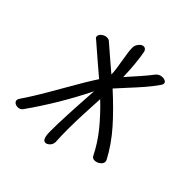

<svg xmlns="http://www.w3.org/2000/svg" viewBox="-210 -918 1121 1121"><g transform="rotate(45 350.5 -357.5)"><path d="M508.8 -692.9Q524.4 -710 548.8 -710Q562 -710 571 -704.3Q580.1 -698.7 580.1 -689Q580.1 -681.2 570.8 -668.9Q547.4 -634.8 516.4 -598.9Q485.4 -563 446.8 -521.5Q408.2 -480 388.2 -457Q480 -373.5 546.4 -298.1Q612.8 -222.7 658.2 -137.2Q661.1 -131.3 661.1 -125Q661.1 -109.4 644.8 -97.2Q628.4 -85 610.8 -85Q594.2 -85 586.9 -98.1Q551.3 -169.9 500 -233.4Q448.7 -296.9 380.9 -361.8Q379.9 -340.3 377.7 -298.8Q375.5 -257.3 374.3 -231.4Q373 -205.6 372.1 -169.9Q371.1 -134.3 371.1 -104Q371.1 -53.2 374 -2Q374 17.1 361.1 31Q348.1 44.9 334 44.9Q307.1 44.9 307.1 -22Q307.1 -53.7 307.9 -85.2Q308.6 -116.7 310.8 -158.9Q313 -201.2 314 -221.2Q314.9 -241.2 318.6 -298.6Q322.3 -356 323.2 -369.1Q226.1 -173.8 104 -2Q92.8 12.2 73.2 12.2Q59.6 12.2 49.8 5.4Q40 -1.5 40 -13.2Q40 -22.5 48.8 -34.2Q92.8 -96.7 173.8 -239Q254.9 -381.3 293.9 -439.9Q284.7 -447.8 218.8 -503.7Q152.8 -559.6 119.1 -589.8Q106.9 -596.7 106.9 -607.9Q106.9 -621.6 122.3 -633.3Q137.7 -645 154.8 -645Q167.5 -645 175.8 -638.2Q201.7 -614.7 252.7 -571.8Q303.7 -528.8 325.2 -509.8Q325.2 -543 313 -608.9Q300.8 -674.8 300.8 -708Q300.8 -726.6 314.5 -743.2Q328.1 -759.8 342.8 -759.8Q359.4 -759.8 366.2 -740.2Q381.3 -661.1 384.8 -547.9Q394 -558.6 415.5 -582.8Q437 -606.9 449.2 -620.6Q461.4 -634.3 478.5 -654.8Q495.6 -675.3 508.8 -692.9Z"/></g></svg>

Font: Zhizn
Style: Regular
Weight: 400
Designer: Peter Zharnov
Foundry: Peter Zharnov
Version: Version 1.000